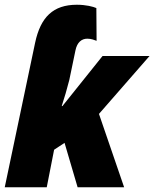

<svg xmlns="http://www.w3.org/2000/svg" viewBox="-21 -789 650 809"><path d="M-1 0H176L207 -158L251 -187L306 0H502L396 -309L609 -553H411L242 -342H239C249 -372 262 -416 271 -452L297 -577C304 -611 323 -626 347 -626C364 -626 378 -620 386 -617L385 -755C372 -761 341 -769 303 -769C203 -769 150 -717 127 -609Z"/></svg>

Font: Noto Sans UI SemiCondensed Black
Style: Italic
Weight: 900
Width: 4
Italic angle: -372°
Designer: Monotype Design Team
Foundry: Monotype Imaging Inc.
Version: Version 1.901